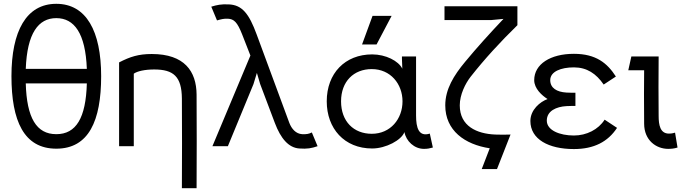

<svg xmlns="http://www.w3.org/2000/svg" viewBox="-20 -766 3590 1006"><path d="M275 -671C369 -671 428 -592 435 -405H115C122 -592 181 -671 275 -671ZM40 -367C40 -133 105 13 275 13C445 13 510 -133 510 -367C510 -603 432 -746 275 -746C118 -746 40 -603 40 -367ZM115 -329H435C430 -148 379 -63 275 -63C171 -63 120 -148 115 -329Z M681 0V-380C699 -393 739 -402 788 -402C889 -402 932 -365 933 -250C934 -65 934 35 933 220H1010C1011 25 1011 -76 1010 -271C1009 -392 947 -483 775 -483C706 -483 662 -469 604 -439V0Z M1548 12C1590 15 1612 11 1644 0L1614 -72C1598 -64 1585 -62 1563 -63C1530 -65 1508 -91 1496 -122L1325 -585C1285 -694 1249 -740 1179 -743C1138 -745 1117 -740 1087 -731L1117 -659C1138 -665 1153 -669 1174 -668C1206 -666 1223 -651 1249 -585L1292 -475L1093 0H1174L1308 -325L1326 -384L1343 -326L1420 -122C1451 -40 1492 8 1548 12Z M1928 -65C1833 -65 1767 -130 1767 -235C1767 -339 1833 -404 1928 -404C2026 -404 2089 -326 2089 -235C2089 -143 2026 -65 1928 -65ZM1692 -235C1692 -93 1784 12 1930 12C2002 12 2084 -32 2099 -74C2108 -26 2151 14 2201 14C2219 14 2230 12 2248 7L2232 -66C2174 -48 2160 -96 2160 -161V-470H2086V-458L2088 -406C2068 -447 2001 -481 1930 -481C1788 -481 1692 -382 1692 -235ZM1877 -533H1953L2032 -683H1932Z M2691 -634V-733H2309V-661H2555L2618 -667C2546 -591 2479 -517 2417 -442C2358 -371 2313 -299 2313 -214C2313 -82 2415 -9 2546 11L2504 120H2584L2655 -61C2633 -60 2597 -60 2575 -61C2478 -65 2389 -105 2389 -214C2389 -270 2418 -328 2446 -364C2520 -458 2600 -545 2691 -634Z M3213 -96 3148 -139C3115 -87 3053 -56 2987 -56C2913 -56 2845 -83 2845 -134C2845 -185 2895 -207 2948 -210C2968 -211 2980 -211 2995 -211V-280C2980 -280 2968 -280 2948 -281C2897 -284 2863 -305 2863 -346C2863 -391 2919 -413 2987 -413C3055 -413 3104 -380 3143 -323L3207 -365C3162 -435 3103 -484 2987 -484C2864 -484 2779 -430 2779 -346C2779 -302 2819 -266 2849 -247C2810 -233 2759 -191 2759 -132C2759 -36 2855 15 2987 15C3092 15 3165 -23 3213 -96Z M3481 14C3494 14 3512 13 3530 7L3517 -71C3500 -66 3492 -66 3485 -66C3439 -66 3431 -111 3431 -159C3430 -269 3430 -348 3431 -470H3288L3272 -398H3355C3354 -305 3354 -251 3355 -118C3355 -31 3418 14 3481 14Z"/></svg>

Font: Kreadon Medium
Style: Regular
Weight: 500
Designer: kohakuno
Foundry: StudioGnu
Version: Version 1.000;Glyphs 3.1.2 (3151)